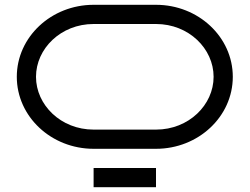

<svg xmlns="http://www.w3.org/2000/svg" viewBox="-20 -620 1040 800"><path d="M130 -300C130 -417 233.2 -520 370 -520H630C766.8 -520 870 -417 870 -300C870 -183 766.8 -80 630 -80H370C233.2 -80 130 -183 130 -300ZM50 -300C50 -134.4 193.3 0 370 0H630C806.7 0 950 -134.4 950 -300C950 -465.6 806.7 -600 630 -600H370C193.3 -600 50 -465.6 50 -300ZM630 160V80H370V160Z"/></svg>

Font: KetosagCBd
Style: Regular
Weight: 500
Designer: gluk
Foundry: gluk
Version: Version 00.0024